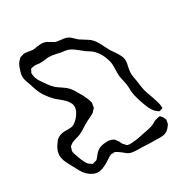

<svg xmlns="http://www.w3.org/2000/svg" viewBox="-149 -725 812 853"><g transform="rotate(-30 257.0 -298.5)"><path d="M493 -41 491 -32Q491 -27 489 -21Q489 -21 483 -12Q471 4 459 9Q449 14 428 14L373 13Q337 11 316 11Q292 11 277 6Q264 0 253 -11L235 -24Q233 -25 229 -27.5Q225 -30 223 -31Q217 -31 214 -30Q212 -30 209 -30.5Q206 -31 202 -30L192 -25L164 -7Q134 10 116 10Q102 10 88.5 3.5Q75 -3 65 -13Q54 -23 45.5 -38Q37 -53 30 -67Q28 -71 19.5 -86Q11 -101 6.5 -114.5Q2 -128 2 -139Q2 -154 8 -168.5Q14 -183 24 -195Q26 -197 27.5 -200Q29 -203 32 -206Q51 -222 78 -222H97Q110 -222 115 -224Q127 -227 144 -244Q169 -271 169 -296Q169 -304 166 -311L159 -323Q152 -334 140.5 -343.5Q129 -353 127 -355Q115 -364 106 -373Q79 -402 67 -425Q60 -438 54.5 -455Q49 -472 47 -478Q45 -484 39.5 -499Q34 -514 34 -527Q34 -538 40 -556Q45 -571 49.5 -580.5Q54 -590 62 -597Q70 -605 70 -605L80 -608L90 -611Q98 -612 111.5 -609.5Q125 -607 133 -606Q145 -606 157 -609Q171 -611 180 -611Q190 -611 199 -608Q206 -606 218 -598L237 -587Q246 -584 266 -582Q290 -580 301 -573Q308 -569 317.5 -559.5Q327 -550 333 -545L355 -531Q358 -529 368.5 -522.5Q379 -516 386 -509Q396 -499 404 -484.5Q412 -470 419 -456L431 -433Q436 -426 446 -411.5Q456 -397 462 -384Q468 -371 468 -359Q468 -345 463 -328Q459 -308 459 -298Q459 -289 461.5 -276Q464 -263 465 -256Q466 -247 468.5 -230Q471 -213 474 -201Q478 -187 488 -161L496 -137Q497 -133 500 -123Q503 -113 503 -105Q503 -104 503.5 -99.5Q504 -95 503 -94Q502 -93 499.5 -92.5Q497 -92 495 -92Q494 -91 490 -89.5Q486 -88 485 -89Q482 -89 476 -95Q456 -108 442 -148Q424 -196 421 -223Q420 -230 420 -245L418 -267Q417 -273 413 -290L409 -310Q408 -318 408 -335Q408 -341 408.5 -361.5Q409 -382 403 -399Q394 -432 369 -459Q362 -466 350.5 -473.5Q339 -481 334 -484Q327 -489 313 -501Q290 -519 282 -523Q270 -529 256 -531Q242 -533 239 -533Q230 -535 211.5 -539Q193 -543 178 -543Q171 -543 163.5 -541.5Q156 -540 152 -540L131 -539Q126 -540 117 -541Q108 -542 101 -541Q99 -540 94 -539.5Q89 -539 87 -538Q85 -537 83.5 -533.5Q82 -530 82 -529Q77 -522 77 -520V-517Q77 -511 78 -509Q79 -496 84.5 -485Q90 -474 101 -459Q125 -422 144 -409Q152 -403 163 -396Q174 -389 180 -384Q193 -373 202 -359Q211 -345 224 -322Q239 -293 242 -280Q244 -274 244 -270Q244 -266 242 -258L240 -247Q240 -247 232 -239L225 -231Q218 -226 206 -220.5Q194 -215 186 -211Q178 -207 162 -197Q134 -178 115 -172Q110 -171 100 -168Q90 -165 83 -162Q83 -162 74 -156Q73 -155 70 -153Q67 -151 66 -149Q65 -147 62 -136Q60 -132 60 -128Q60 -126 61 -123Q62 -120 62 -117L71 -91Q75 -79 82 -65Q87 -54 94 -46Q94 -46 103 -40L112 -34Q114 -34 118 -36Q132 -40 133 -40Q133 -40 141 -48Q144 -52 150.5 -60Q157 -68 163 -73Q181 -88 212 -88Q215 -88 218.5 -88.5Q222 -89 226 -88Q240 -85 247 -81Q253 -76 260 -65Q263 -62 265.5 -55.5Q268 -49 271 -45L278 -38Q283 -31 286 -30Q287 -29 290.5 -29Q294 -29 296 -28H305Q312 -28 328 -30Q340 -31 355 -34.5Q370 -38 377 -39Q382 -40 400 -43.5Q418 -47 433 -54Q436 -56 441.5 -59.5Q447 -63 452 -64L463 -67Q465 -67 468 -68Q471 -69 474 -69Q476 -69 480 -64Q484 -59 486 -57Q492 -44 493 -41Z"/></g></svg>

Font: Rubik-Burned
Style: Regular
Weight: 400
Designer: NaN (generative design), Hubert & Fischer (Rubik source font outlines)
Foundry: NaN, Hubert & Fischer
Version: Version 1.000